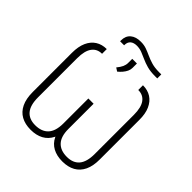

<svg xmlns="http://www.w3.org/2000/svg" viewBox="-238 -1071 1249 1249"><g transform="rotate(45 386.5 -446.5)"><path d="M566.9 -846.2H587.4V-809.1H566.9Q524.4 -809.1 493.4 -817.6Q462.4 -826.2 438.2 -837.4Q414.1 -848.6 391.8 -857.2Q369.6 -865.7 344.7 -866.2Q315.4 -866.2 299.3 -852.8Q283.2 -839.4 282.7 -813V-809.1H245.6V-816.9Q245.6 -858.9 272.2 -881.1Q298.8 -903.3 344.2 -902.8Q373 -902.8 396.7 -894.3Q420.4 -885.7 444.6 -874.5Q468.8 -863.3 498 -854.7Q527.3 -846.2 566.9 -846.2ZM371.6 -655.8 348.1 -670.9Q366.2 -692.9 374.3 -710.7Q382.3 -728.5 382.3 -746.6V-784.2H425.3V-743.7Q425.3 -727.5 418 -711.9Q410.6 -696.3 398.4 -681.9Q386.2 -667.5 371.6 -655.8ZM220.2 -711.9V-668.5Q175.8 -668.9 150.9 -635.5Q126 -602.1 126 -533.7V-174.3Q126 -101.6 155.3 -66.9Q184.6 -32.2 240.7 -32.2Q299.8 -32.2 331.1 -65.7Q362.3 -99.1 362.8 -168V-399.9H404.8V-168Q404.8 -108.9 385 -69.3Q365.2 -29.8 328.6 -10Q292 9.8 240.7 9.8Q189.5 9.8 152.8 -10.5Q116.2 -30.8 96.7 -71.5Q77.1 -112.3 77.1 -174.3V-534.7Q77.1 -592.3 94.7 -631.6Q112.3 -670.9 144.5 -691.4Q176.8 -711.9 220.2 -711.9ZM553.2 -668.5V-711.9Q597.2 -711.9 629.2 -691.4Q661.1 -670.9 678.7 -631.6Q696.3 -592.3 695.8 -534.7V-174.3Q696.3 -112.3 676.8 -71.5Q657.2 -30.8 620.6 -10.5Q584 9.8 532.2 9.8Q481 9.8 444.3 -10Q407.7 -29.8 388.4 -69.3Q369.1 -108.9 369.1 -168V-399.9H411.1V-168Q411.1 -99.1 442.4 -65.7Q473.6 -32.2 532.2 -32.2Q588.9 -32.2 618.2 -66.9Q647.5 -101.6 647.5 -174.3V-533.7Q647.5 -602.1 622.8 -635.5Q598.1 -668.9 553.2 -668.5Z"/></g></svg>

Font: Inter Tight ExtraLight
Style: Regular
Weight: 250
Designer: Rasmus Andersson
Foundry: rsms
Version: Version 3.004